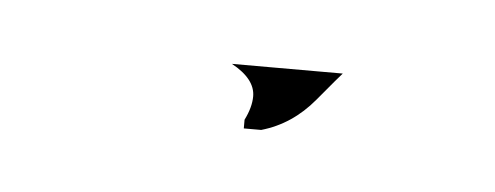

<svg xmlns="http://www.w3.org/2000/svg" viewBox="-23 -675 227 88"><g transform="rotate(5 91.0 -630.5)"><path d="M133 -645ZM93 -631Q93 -639 82 -645H133Q132 -644 122 -632Q112 -620 98 -616H90V-620Q93 -626 93 -631Z"/></g></svg>

Font: Noto Serif Light
Style: Regular
Weight: 300
Designer: Monotype Design Team
Foundry: Monotype Imaging Inc.
Version: Version 1.001